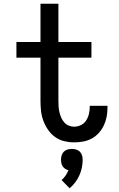

<svg xmlns="http://www.w3.org/2000/svg" viewBox="-20 -755 640 1029"><path d="M377 8Q350 8 323.5 1.5Q297 -5 275 -21Q253 -37 237.5 -59.5Q222 -82 212.5 -107.5Q203 -133 200 -160Q197 -187 197 -214V-446H68V-530H197V-735H293V-530H470V-446H293V-214Q293 -199 294 -184Q295 -169 298.5 -154Q302 -139 308 -125Q314 -111 324 -99.5Q334 -88 348 -82Q362 -76 377 -76Q396 -76 413.5 -84.5Q431 -93 441.5 -109Q452 -125 456.5 -144Q461 -163 461 -182Q461 -183 461 -184.5Q461 -186 461 -188H556Q556 -185 556 -182.5Q556 -180 556 -177Q556 -153 551.5 -129Q547 -105 536.5 -83Q526 -61 509.5 -42.5Q493 -24 471.5 -12.5Q450 -1 426 3.5Q402 8 377 8ZM353 254 310 210Q322 200 331.5 186Q341 172 347 157Q337 155 329 149.5Q321 144 316 136.5Q311 129 309 119.5Q307 110 307 101Q307 89 310.5 77.5Q314 66 322 58Q330 50 341.5 46.5Q353 43 365 43Q377 43 388.5 46.5Q400 50 408 58Q416 66 419.5 77.5Q423 89 423 101Q423 123 418.5 144.5Q414 166 405 185.5Q396 205 383 222.5Q370 240 353 254Z"/></svg>

Font: Iosevka Curly Slab MdEx
Style: Regular
Weight: 500
Width: 7
Monospace: yes
Designer: Belleve Invis
Foundry: Belleve Invis
Version: Version 11.1.0; ttfautohint (v1.8.3)